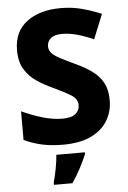

<svg xmlns="http://www.w3.org/2000/svg" viewBox="-62 -768 687 1034"><g transform="rotate(-5 281.5 -251.5)"><path d="M526 -207Q526 -146 496 -96.5Q466 -47 406 -18.5Q346 10 255 10Q192 10 142 -1Q92 -12 45 -34V-189Q99 -164 155.5 -147Q212 -130 264 -130Q313 -130 335 -148.5Q357 -167 357 -195Q357 -229 322 -250.5Q287 -272 223 -302Q181 -321 141.5 -347.5Q102 -374 77 -414.5Q52 -455 52 -518Q52 -618 121.5 -671Q191 -724 306 -724Q368 -724 421 -709.5Q474 -695 525 -674L471 -541Q423 -562 381.5 -573.5Q340 -585 301 -585Q260 -585 240 -568Q220 -551 220 -525Q220 -504 234 -488.5Q248 -473 278 -457Q308 -441 357 -418Q410 -394 448 -366Q486 -338 506 -300.5Q526 -263 526 -207ZM368 71Q352 108 333 144.5Q314 181 287 221H187V208Q196 177 204 134.5Q212 92 214 61H368Z"/></g></svg>

Font: Noto Sans Tamil ExtraBold
Style: Regular
Weight: 800
Designer: Jelle Bosma - Monotype Design Team
Foundry: Monotype Imaging Inc.
Version: Version 2.004; ttfautohint (v1.8.4.7-5d5b)